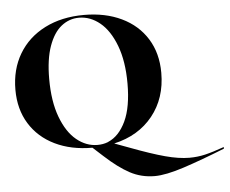

<svg xmlns="http://www.w3.org/2000/svg" viewBox="-60 -797 1281 1071"><g transform="rotate(-5 580.5 -262.0)"><path d="M518 -8 522 -10Q583 -36 620 -114.5Q657 -193 657 -325Q657 -450 623.5 -538Q590 -626 536 -670Q482 -714 419 -714Q364 -714 320 -679Q276 -644 250 -571Q224 -498 224 -388Q224 -262 257 -174Q290 -86 344 -42Q398 2 461 2Q492 2 518 -8ZM448 -727Q567 -727 658 -683.5Q749 -640 799.5 -559Q850 -478 850 -368Q850 -226 771 -127.5Q692 -29 554 2L635 32Q754 77 830.5 97.5Q907 118 965 118Q1011 118 1053.5 108Q1096 98 1161 75V84Q1031 136 928.5 169.5Q826 203 764 203Q689 203 625.5 169Q562 135 487 66L431 15Q312 15 221.5 -29Q131 -73 81 -154Q31 -235 31 -344Q31 -458 82.5 -544.5Q134 -631 228.5 -679Q323 -727 448 -727Z"/></g></svg>

Font: Nyght Serif Bold
Style: Regular
Weight: 700
Designer: Maksym Kobuzan
Version: Version 0.410